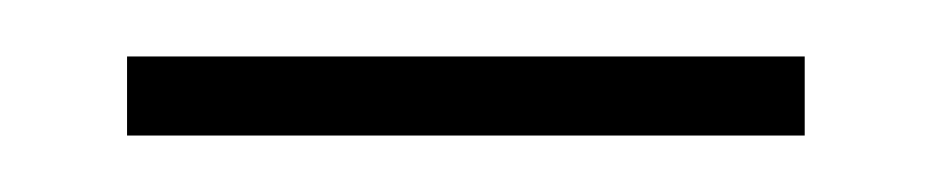

<svg xmlns="http://www.w3.org/2000/svg" viewBox="-20 -346 330 68"><path d="M265 -326V-298H25V-326Z"/></svg>

Font: Moniqa Black Heading
Style: Regular
Weight: 900
Designer: Rajesh Rajput
Foundry: Rajesh Rajput
Version: Version 1.000